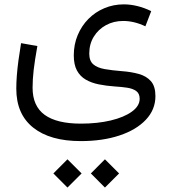

<svg xmlns="http://www.w3.org/2000/svg" viewBox="-20 -421 778 872"><path d="M222.4 366.7 286.4 430.8 350.7 366.7 286.4 302.5ZM392.6 366.7 456.6 430.8 520.9 366.7 456.6 302.5ZM666.8 -370.4Q635 -386 603.3 -393.6Q571.7 -401.2 542.4 -401.2Q495.1 -401.2 453.8 -383.7Q412.4 -366.3 381.4 -334.9Q350.5 -303.6 332.8 -261.3Q315.1 -219.1 315.1 -169.5Q315.1 -127.4 329.4 -100.9Q343.7 -74.5 369.2 -59.6Q394.7 -44.7 428.5 -37.9Q462.4 -31 501.5 -28.3Q531.8 -26.5 557.4 -22.7Q583.1 -18.8 598.7 -7.5Q614.3 3.7 614.3 27.7Q614.3 60.5 578.7 86.1Q543.1 111.8 482.6 126.2Q422.2 140.5 347.3 140.5Q238 140.5 183 100.7Q128 60.8 128 -22.4Q128 -60.7 132.9 -103.1Q137.8 -145.4 149.7 -211.9L75.7 -225Q68.7 -183 63.7 -146Q58.8 -109.1 56.4 -77.3Q54 -45.5 54 -18.3Q54 97.5 130.8 158.6Q207.5 219.8 346.9 219.8Q445.8 219.8 522.3 194.4Q598.7 169.1 642.3 123Q685.9 76.9 685.9 15.5Q685.9 -28.8 665.6 -52.1Q645.2 -75.4 610.7 -85Q576.1 -94.7 533.9 -97.8Q488.7 -101.3 455.4 -107.2Q422 -113.1 403.7 -128.8Q385.4 -144.5 385.4 -177.5Q385.4 -221 405.9 -254.3Q426.4 -287.7 461.3 -306.8Q496.3 -325.8 539.3 -325.8Q589.4 -325.8 640.3 -301.5Z"/></svg>

Font: Estedad-FD VF
Style: Regular
Weight: 100
Designer: Amin Abedi
Version: Version 7.3